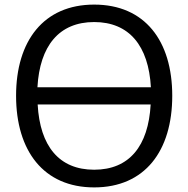

<svg xmlns="http://www.w3.org/2000/svg" viewBox="-20 -803 820 836"><path d="M390 13C611 13 730 -146 730 -386C730 -625 611 -783 390 -783C170 -783 50 -625 50 -386C50 -146 170 13 390 13ZM390 -64C237 -64 154 -167 144 -348H636C626 -167 543 -64 390 -64ZM390 -707C543 -707 627 -603 637 -423H143C153 -603 237 -707 390 -707Z"/></svg>

Font: Bounded Light
Style: Regular
Weight: 300
Designer: Vlad Churkin
Version: Version 3.0